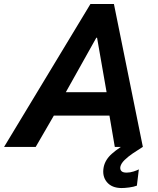

<svg xmlns="http://www.w3.org/2000/svg" viewBox="-67 -740 797 967"><path d="M-46.5 0 388.4 -719.7H506.8L652.5 0H511.2L478.2 -193.2L475 -246.1L421.9 -549.8H418L248.2 -246.5L224.2 -192.3L112.8 0ZM142.3 -157.9 166.8 -275.6H552.5L528.6 -157.9ZM545.9 207.1Q495.9 207.1 471 176.7Q446.2 146.4 455.4 100.7Q463.4 63.2 497.2 33.7Q530.9 4.2 583.4 -25.5L651.9 0Q627.1 15.4 602.3 32.2Q577.6 49.1 560.2 66.1Q542.8 83.2 539.2 99.7Q536.8 112.9 544.1 121.2Q551.4 129.4 570.5 129.4Q588.2 129.4 605.9 123.6Q623.7 117.7 632.3 113.1L622.4 195Q607.1 201 583.8 204.1Q560.4 207.1 545.9 207.1Z"/></svg>

Font: Reddit Sans
Style: Italic
Weight: 400
Italic angle: -11.25°
Designer: Stephen Hutchings
Version: Version 1.013